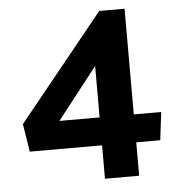

<svg xmlns="http://www.w3.org/2000/svg" viewBox="-48 -617 690 733"><g transform="rotate(-5 296.5 -251.0)"><path d="M548 -59H456V69H325V-59H48L31 -166L359 -571H456V-166H561ZM171 -166H325V-363Z"/></g></svg>

Font: Palanquin Dark
Style: Regular
Weight: 400
Designer: Pria Ravichandran
Version: Version 1.000